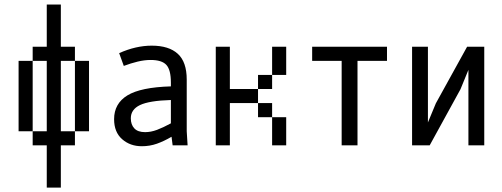

<svg xmlns="http://www.w3.org/2000/svg" viewBox="-20 -645 2228 852"><path d="M250 -625V-562.5H187.5V-625ZM250 -562.5V-500H187.5V-562.5ZM250 -500V-437.5H187.5V-500ZM250 -437.5V-375H187.5V-437.5ZM250 -375V-312.5H187.5V-375ZM250 -312.5V-250H187.5V-312.5ZM250 -250V-187.5H187.5V-250ZM250 -187.5V-125H187.5V-187.5ZM250 -125V-62.5H187.5V-125ZM250 -62.5V0H187.5V-62.5ZM250 0V62.5H187.5V0ZM250 62.5V125H187.5V62.5ZM250 125V187.5H187.5V125ZM312.5 -62.5V0H250V-62.5ZM375 -125V-62.5H312.5V-125ZM375 -187.5V-125H312.5V-187.5ZM375 -250V-187.5H312.5V-250ZM375 -312.5V-250H312.5V-312.5ZM375 -375V-312.5H312.5V-375ZM312.5 -437.5V-375H250V-437.5ZM187.5 -437.5V-375H125V-437.5ZM125 -375V-312.5H62.5V-375ZM125 -312.5V-250H62.5V-312.5ZM125 -250V-187.5H62.5V-250ZM125 -187.5V-125H62.5V-187.5ZM125 -125V-62.5H62.5V-125ZM187.5 -62.5V0H125V-62.5Z M609.4 3.9Q557.6 3.9 522 -27.3Q486.3 -58.6 486.3 -116.2Q486.3 -185.5 545.4 -221.7Q604.5 -257.8 738.3 -261.7V-278.3Q738.3 -335 718.3 -356.9Q698.2 -378.9 648.4 -378.9Q621.1 -378.9 590.8 -371.6Q560.5 -364.3 529.3 -352.5L508.8 -409.2Q583 -442.4 653.3 -442.4Q729.5 -442.4 769 -406.2Q808.6 -370.1 808.6 -292V-62.5L812.5 0H746.1L741.2 -38.1Q708 -18.6 676.3 -7.3Q644.5 3.9 609.4 3.9ZM624 -58.6Q649.4 -58.6 676.8 -68.8Q704.1 -79.1 738.3 -97.7V-201.2Q641.6 -198.2 601.1 -178.7Q560.5 -159.2 560.5 -120.1Q560.5 -91.8 576.2 -75.2Q591.8 -58.6 624 -58.6Z M1000 -437.5V-375H937.5V-437.5ZM1000 -375V-312.5H937.5V-375ZM1000 -312.5V-250H937.5V-312.5ZM1000 -250V-187.5H937.5V-250ZM1000 -187.5V-125H937.5V-187.5ZM1000 -125V-62.5H937.5V-125ZM1000 -62.5V0H937.5V-62.5ZM1187.5 -187.5V-125H1125V-187.5ZM1250 -125V-62.5H1187.5V-125ZM1250 -62.5V0H1187.5V-62.5ZM1187.5 -312.5V-250H1125V-312.5ZM1250 -375V-312.5H1187.5V-375ZM1250 -437.5V-375H1187.5V-437.5ZM1062.5 -250V-187.5H1000V-250ZM1125 -250V-187.5H1062.5V-250Z M1566.4 -375V0H1496.1V-375H1365.2V-437.5H1697.3V-375Z M1808.6 -437.5H1878.9V-101.6L1914.1 -186.5L2052.7 -437.5H2128.9V0H2058.6V-335L2023.4 -249L1886.7 0H1808.6Z"/></svg>

Font: Sudo Variable
Style: Regular
Weight: 400
Monospace: yes
Designer: Jens Kutilek
Foundry: Jens Kutilek
Version: Version 0.040